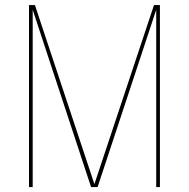

<svg xmlns="http://www.w3.org/2000/svg" viewBox="-20 -758 766 778"><path d="M604 -737.5H628V0H613V-725L615 -724.5L375.5 0H349L110.5 -724.5L112.5 -725V0H97.5V-737.5H121.5L364.5 -6H360.5Z"/></svg>

Font: Epilogue Thin
Style: Regular
Weight: 250
Designer: Tyler Finck
Foundry: Etcetera Type Co
Version: Version 2.111